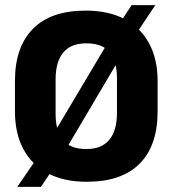

<svg xmlns="http://www.w3.org/2000/svg" viewBox="-20 -695 675 751"><path d="M319 16Q230.5 16 167.8 -16.8Q105 -49.5 71.8 -111Q38.5 -172.5 38.5 -259.5V-378.5Q38.5 -511 108.8 -582.2Q179 -653.5 315.5 -653.5Q404.5 -653.5 467 -620.5Q529.5 -587.5 563 -525.8Q596.5 -464 596.5 -378.5V-259.5Q596.5 -125.5 526.2 -54.8Q456 16 319 16ZM140 36H47.5L142 -101.5L175 -147L416.5 -553L441.5 -594L495 -675H587.5L497 -539.5L465 -495.5L223 -86L201.5 -55.5ZM317.5 -112Q378 -112 407.8 -148.5Q437.5 -185 437.5 -253V-388.5Q437.5 -454 409.5 -489.8Q381.5 -525.5 317.5 -525.5Q257 -525.5 227.2 -489.2Q197.5 -453 197.5 -385V-249.5Q197.5 -181.5 226.5 -146.8Q255.5 -112 317.5 -112Z"/></svg>

Font: Anek Malayalam Medium
Style: Bold
Weight: 700
Version: Version 1.003